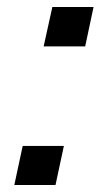

<svg xmlns="http://www.w3.org/2000/svg" viewBox="-20 -530 291 550"><path d="M105 -397 130 -510H248L224 -397ZM21 0 45 -112H163L139 0Z"/></svg>

Font: Saira SemiExpanded Medium
Style: Italic
Weight: 500
Width: 6
Italic angle: -12°
Designer: Hector Gatti with collaboration of the Omnibus-Type team
Foundry: Omnibus-Type
Version: Version 1.101